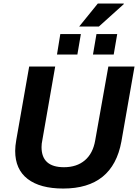

<svg xmlns="http://www.w3.org/2000/svg" viewBox="-20 -1067 790 1099"><path d="M433.1 -915 540 -1046.9H688L689 -1043.9L545.9 -915ZM306.2 -754.9 325.2 -872.1H442.9L422.9 -754.9ZM512.2 -754.9 532.2 -872.1H650.9L630.9 -754.9ZM341.8 12.2Q209.5 12.2 138.2 -42.7Q66.9 -97.7 66.9 -203.1Q66.9 -230.5 73.2 -266.1L147 -686H295.9L222.2 -264.2Q217.8 -244.6 217.8 -225.1Q217.8 -109.9 346.2 -109.9Q419.4 -109.9 465.8 -149.4Q512.2 -189 524.9 -263.2L600.1 -686H750L674.8 -256.8Q625.5 12.2 341.8 12.2Z"/></svg>

Font: Archivo
Style: Bold Italic
Weight: 700
Italic angle: -10°
Designer: Hector Gatti
Foundry: Omnibus-Type
Version: Version 2.001